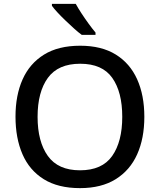

<svg xmlns="http://www.w3.org/2000/svg" viewBox="-20 -961 825 991"><path d="M725 -358Q725 -247 688 -164.5Q651 -82 577 -36Q503 10 393 10Q280 10 206 -36Q132 -82 96 -165Q60 -248 60 -359Q60 -469 96.5 -551Q133 -633 207 -679Q281 -725 394 -725Q504 -725 577.5 -679.5Q651 -634 688 -551.5Q725 -469 725 -358ZM174 -358Q174 -230 227 -156Q280 -82 393 -82Q507 -82 559 -156Q611 -230 611 -358Q611 -486 559.5 -559Q508 -632 394 -632Q280 -632 227 -559Q174 -486 174 -358ZM371 -941Q383 -919 401 -891.5Q419 -864 438 -838Q457 -812 473 -793V-781H402Q384 -794 362 -814Q340 -834 317.5 -855.5Q295 -877 276.5 -897Q258 -917 248 -931V-941Z"/></svg>

Font: Noto Sans Vithkuqi Medium
Style: Regular
Weight: 500
Version: Version 1.001